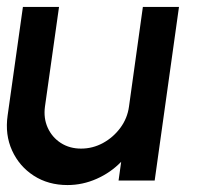

<svg xmlns="http://www.w3.org/2000/svg" viewBox="-26 -520 576 553"><path d="M-4 -187.5 40 -500H144L103.5 -213Q99 -179.5 111.5 -152Q124 -124.5 149.2 -108.2Q174.5 -92 207.5 -92Q241 -92 270.8 -108.2Q300.5 -124.5 320.8 -152Q341 -179.5 345.5 -213L385.5 -500H489.5L419.5 0H315.5L323 -54Q293 -23 252.5 -5Q212 13 168.5 13Q113 13 71.2 -14Q29.5 -41 8.8 -86.5Q-12 -132 -4 -187.5Z"/></svg>

Font: Urbanist SemiBold
Style: Italic
Weight: 600
Italic angle: -8°
Designer: Corey Hu
Foundry: Corey Hu
Version: Version 1.321; ttfautohint (v1.8.4.7-5d5b)